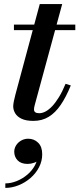

<svg xmlns="http://www.w3.org/2000/svg" viewBox="-20 -580 388 937"><path d="M143 10Q107.5 10 85.8 -0.2Q64 -10.5 54.2 -27Q44.5 -43.5 44.5 -61Q44.5 -71.5 47.8 -87Q51 -102.5 55 -117.5L174 -560H283.5L150.5 -71Q149 -65.5 147.5 -59Q146 -52.5 146 -45.5Q146 -27.5 171.5 -27.5Q186.5 -27.5 202.5 -36Q218.5 -44.5 235 -62Q251.5 -79.5 268 -106.5Q284.5 -133.5 300 -171L325.5 -163Q302.5 -106.5 276.2 -68Q250 -29.5 217.5 -9.8Q185 10 143 10ZM48 -433V-460H347.5V-433ZM6 337V315Q33 315 61.2 303.8Q89.5 292.5 113.2 272.5Q137 252.5 151 226Q165 199.5 164 169H185Q185 185.5 174 197Q163 208.5 146.8 214.2Q130.5 220 115 220Q83 220 66.2 202.8Q49.5 185.5 49.5 160.5Q49.5 144 58.5 129.5Q67.5 115 83.2 106Q99 97 117.5 97Q146.5 97 166.2 116.5Q186 136 186 172.5Q186 206.5 170.5 236.2Q155 266 128.8 288.8Q102.5 311.5 70.5 324.2Q38.5 337 6 337Z"/></svg>

Font: Bodoni Moda 9pt SemiBold
Style: Italic
Weight: 600
Italic angle: -13°
Designer: Owen Earl
Foundry: indestructible type
Version: Version 2.004